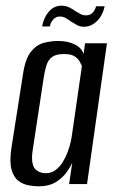

<svg xmlns="http://www.w3.org/2000/svg" viewBox="-20 -647 406 675"><path d="M116 8Q100 8 80.5 4.5Q61 1 44.5 -11.5Q28 -24 20.5 -51Q13 -78 20 -126L61 -387Q69 -441 89 -465.5Q109 -490 134.5 -496.5Q160 -503 184 -503Q218 -503 242.5 -491Q267 -479 274 -457L279 -495H356L286 0H223L234 -75Q226 -57 211.5 -38Q197 -19 174 -5.5Q151 8 116 8ZM141 -38Q160 -38 175 -49Q190 -60 200.5 -77Q211 -94 218 -113Q225 -132 228.5 -148Q232 -164 233 -173L268 -415Q266 -420 260.5 -430Q255 -440 243 -448.5Q231 -457 205 -457Q177 -457 163 -446.5Q149 -436 143 -416.5Q137 -397 133 -370L94 -113Q91 -88 94.5 -72.5Q98 -57 106.5 -50Q115 -43 124 -40.5Q133 -38 141 -38ZM276 -553Q262 -553 252.5 -558Q243 -563 230 -571Q222 -577 212 -583Q202 -589 190 -589Q178 -589 168.5 -580Q159 -571 155 -554H128Q134 -586 152 -606.5Q170 -627 196 -627Q211 -627 222.5 -621.5Q234 -616 245 -608Q255 -602 263.5 -597.5Q272 -593 282 -593Q296 -593 304.5 -601Q313 -609 318 -625H348Q341 -592 320.5 -572.5Q300 -553 276 -553Z"/></svg>

Font: Alumni Sans Medium
Style: Italic
Weight: 500
Italic angle: -8°
Designer: Robert E. Leuschke
Foundry: Robert E. Leuschke
Version: Version 1.016